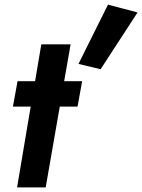

<svg xmlns="http://www.w3.org/2000/svg" viewBox="-20 -812 616 832"><path d="M448 -792 320 -535 416 -512 576 -758ZM159 -620 132 -460H56L36 -350H113L54 0H178L239 -350H316L336 -460H258L286 -620Z"/></svg>

Font: Jost* 600 Semi Italic
Style: Italic
Weight: 600
Italic angle: -10°
Version: Version 3.200; ttfautohint (v0.97) -l 8 -r 50 -G 200 -x 14 -